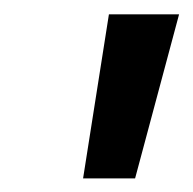

<svg xmlns="http://www.w3.org/2000/svg" viewBox="-20 -758 276 275"><path d="M236.5 -737.5 173.5 -502.5H99L136 -737.5Z"/></svg>

Font: Epilogue SemiBold
Style: Italic
Weight: 600
Italic angle: -12°
Designer: Tyler Finck
Foundry: Etcetera Type Co
Version: Version 2.111; ttfautohint (v1.8.3)